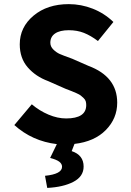

<svg xmlns="http://www.w3.org/2000/svg" viewBox="-20 -692 640 935"><path d="M210 223.1 199.2 164.1Q282.2 155.8 282.2 120.1Q282.2 106 269 95.7Q255.9 85.4 224.1 77.1L256.8 9.8Q137.2 -4.4 49.8 -83L134.8 -184.1Q172.4 -152.3 216.3 -133.8Q260.3 -115.2 301.8 -115.2Q399.9 -115.2 399.9 -180.2Q399.9 -190.4 397.5 -198.7Q395 -207 387.2 -214.4Q379.4 -221.7 373.5 -226.6Q367.7 -231.4 352.3 -238.3Q336.9 -245.1 328.6 -248.3Q320.3 -251.5 298.8 -259.8L214.8 -296.9Q153.8 -319.3 115 -364Q76.2 -408.7 76.2 -476.1Q76.2 -559.6 143.3 -615.7Q210.4 -671.9 314.9 -671.9Q375 -671.9 431.6 -649.7Q488.3 -627.4 532.2 -585L457 -492.2Q421.4 -519 388.4 -532Q355.5 -544.9 314.9 -544.9Q272 -544.9 248.5 -529.1Q225.1 -513.2 225.1 -483.9Q225.1 -465.3 239.7 -450.9Q254.4 -436.5 270.3 -429.4Q286.1 -422.4 324.2 -408.7Q329.6 -406.7 332 -405.8L411.1 -371.1Q550.8 -318.8 550.8 -191.9Q550.8 -115.2 495.4 -58.8Q439.9 -2.4 342.8 8.8L329.1 43.9Q387.2 63 387.2 119.1Q387.2 167.5 337.6 193.4Q288.1 219.2 210 223.1Z"/></svg>

Font: Office Code Pro Bold
Style: Regular
Weight: 700
Designer: Nathan Rutzky & Paul D. Hunt
Foundry: Adobe Systems Incorporated
Version: Version 1.004;PS 001.004;hotconv 1.0.70;makeotf.lib2.5.58329